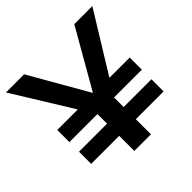

<svg xmlns="http://www.w3.org/2000/svg" viewBox="-185 -895 1061 1061"><g transform="rotate(-45 345.0 -365.0)"><path d="M280 0V-288L7 -730H149L344 -390H346L541 -730H682L410 -288V0ZM61 -118V-213H627V-118ZM61 -288V-383H627V-288Z"/></g></svg>

Font: M PLUS 2 Thin SemiBold
Style: Regular
Weight: 600
Version: Version 1.001